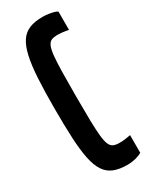

<svg xmlns="http://www.w3.org/2000/svg" viewBox="-186 -740 628 792"><g transform="rotate(-30 128.0 -344.0)"><path d="M171 8Q132 8 106 -2.5Q80 -13 64 -37Q48 -61 39.5 -101.5Q31 -142 28 -201.5Q25 -261 25 -344Q25 -427 28.5 -486.5Q32 -546 41 -586.5Q50 -627 66 -651Q82 -675 107.5 -685.5Q133 -696 171 -696Q185 -696 198.5 -694Q212 -692 223 -689Q234 -686 239 -682V-595Q234 -596 225 -597.5Q216 -599 206 -600Q196 -601 187 -601Q170 -601 159 -596.5Q148 -592 141.5 -578Q135 -564 132 -536Q129 -508 128 -461.5Q127 -415 127 -344Q127 -273 128 -226.5Q129 -180 132 -152Q135 -124 141.5 -110Q148 -96 159 -91.5Q170 -87 187 -87Q202 -87 216.5 -89Q231 -91 240 -93V-9Q232 -4 220 0Q208 4 195 6Q182 8 171 8Z"/></g></svg>

Font: Saira UltraCondensed
Style: Bold
Weight: 700
Width: 1
Designer: Hector Gatti with collaboration of the Omnibus-Type team
Foundry: Omnibus-Type
Version: Version 1.101